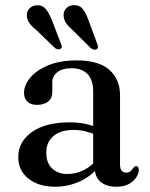

<svg xmlns="http://www.w3.org/2000/svg" viewBox="-20 -715 582 747"><path d="M349 -61.5V-71.5L342.5 -74.5V-360Q342.5 -403.5 320.8 -426.5Q299 -449.5 259.5 -449.5Q221.5 -449.5 202.5 -433.8Q183.5 -418 183.5 -396V-357Q183.5 -333 167.5 -320Q151.5 -307 124 -307Q99.5 -307 86.5 -319.5Q73.5 -332 73.5 -353.5Q73.5 -384 97.8 -413Q122 -442 167.8 -461Q213.5 -480 279 -480Q364 -480 405.5 -443.2Q447 -406.5 447 -345V-74.5Q447 -58.5 453.2 -51Q459.5 -43.5 470.5 -43.5Q483 -43.5 488.5 -49.2Q494 -55 497.5 -60.5Q500.5 -63.5 503 -66Q505.5 -68.5 509.5 -68.5Q515 -68.5 517.5 -64.5Q520 -60.5 520 -54Q520 -40 510 -24.8Q500 -9.5 481 1Q462 11.5 433.5 11.5Q394 11.5 371.5 -7.2Q349 -26 349 -61.5ZM51 -104Q51 -163.5 104 -201.2Q157 -239 251 -239Q285.5 -239 313.8 -232.8Q342 -226.5 364 -216.5L356 -189.5Q335 -198 313.2 -203.8Q291.5 -209.5 266 -209.5Q216 -209.5 188 -185.8Q160 -162 160 -121Q160 -81 183 -59.5Q206 -38 241.5 -38Q275 -38 305.8 -53.2Q336.5 -68.5 359 -96.5L369.5 -73Q340 -32.5 293.2 -10.5Q246.5 11.5 194.5 11.5Q131 11.5 91 -19.8Q51 -51 51 -104ZM182 -636.5 217 -545.5Q220 -539.5 220.5 -534.2Q221 -529 216 -525.5Q212 -522 206 -523Q200 -524 194.5 -527.5L124 -595.5Q106.5 -609.5 96 -623Q85.5 -636.5 84.5 -653.5Q83 -669.5 94 -681.5Q105 -693.5 123.5 -694.5Q145.5 -695.5 158.2 -679.8Q171 -664 182 -636.5ZM324.5 -635.5 358.5 -544Q361 -537.5 361.2 -532.5Q361.5 -527.5 356.5 -524Q352 -520.5 346 -521.8Q340 -523 334.5 -526.5L264.5 -596Q247.5 -610.5 237.8 -624.2Q228 -638 227.5 -655Q226.5 -671 237.8 -682.8Q249 -694.5 267.5 -695Q290 -695.5 302.5 -679.2Q315 -663 324.5 -635.5Z"/></svg>

Font: Fraunces 12pt
Style: Regular
Weight: 400
Version: Version 1.000;[b76b70a41]